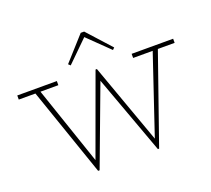

<svg xmlns="http://www.w3.org/2000/svg" viewBox="-155 -1150 1501 1365"><g transform="rotate(-20 596.0 -468.0)"><path d="M596.2 -913.1 437 -756.8 421.9 -771 583 -950.2H608.9L771 -771L756.8 -756.8ZM1186 -686V-654.8H1059.1L825.2 14.2H815.9L598.1 -582L375 14.2H363.8L132.8 -654.8H6.8V-686H306.2V-654.8H170.9L372.1 -64L592.8 -668.9H603L820.8 -63L1020 -654.8H872.1V-686Z"/></g></svg>

Font: BioRhyme ExtraLight
Style: Regular
Weight: 275
Designer: Aoife Mooney
Foundry: Aoife Mooney Type
Version: Version 1.500;PS 001.500;hotconv 1.0.88;makeotf.lib2.5.64775